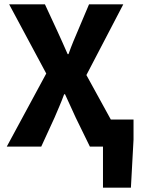

<svg xmlns="http://www.w3.org/2000/svg" viewBox="-20 -672 645 880"><path d="M452 188V0H392L327 -133Q315 -159 303.5 -184.5Q292 -210 278 -240H274Q263 -210 252 -184.5Q241 -159 230 -133L169 0H11L192 -335L22 -652H186L243 -529Q254 -506 265 -480.5Q276 -455 290 -424H294Q305 -455 315.5 -480.5Q326 -506 336 -529L388 -652H545L376 -328L488 -124H592V-32L580 188Z"/></svg>

Font: TT Toshiba Sans
Style: Bold
Weight: 700
Designer: Paul D. Hunt
Foundry: Toshiba Corporation
Version: Version 2.020;PS 2.000;hotconv 1.0.86;makeotf.lib2.5.63406